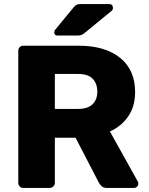

<svg xmlns="http://www.w3.org/2000/svg" viewBox="-20 -925 731 945"><path d="M95 0Q84 0 77 -7.5Q70 -15 70 -25V-675Q70 -686 77 -693Q84 -700 95 -700H367Q497 -700 571 -640.5Q645 -581 645 -472Q645 -401 611 -352Q577 -303 521 -278L658 -32Q661 -26 661 -21Q661 -13 654.5 -6.5Q648 0 640 0H507Q488 0 479 -9.5Q470 -19 466 -27L352 -247H250V-25Q250 -15 242.5 -7.5Q235 0 224 0ZM250 -389H365Q412 -389 435.5 -412Q459 -435 459 -474Q459 -513 436.5 -537Q414 -561 365 -561H250ZM263 -750Q247 -750 247 -766Q247 -774 252 -779L340 -886Q350 -898 357 -901.5Q364 -905 377 -905H517Q536 -905 536 -885Q536 -878 531 -873L398 -764Q390 -757 382 -753.5Q374 -750 360 -750Z"/></svg>

Font: Rubik
Style: Bold
Weight: 700
Designer: Hubert and Fischer
Foundry: Hubert and Fischer
Version: Version 2.300;gftools[0.9.30]